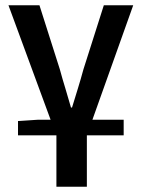

<svg xmlns="http://www.w3.org/2000/svg" viewBox="-20 -511 535 725"><path d="M193 194V0H48V-54L125 -59H171L12 -491H129L206 -249Q216 -212 227 -176.5Q238 -141 248 -105H252Q263 -141 274 -176.5Q285 -212 295 -249L372 -491H483L329 -59H447V0H308V194Z"/></svg>

Font: Giro Semibold
Style: Regular
Weight: 600
Designer: Paul D. Hunt
Foundry: Adobe Systems Incorporated
Version: Version 1.000;PS 1.0;hotconv 1.0.88;makeotf.lib2.5.647800